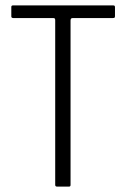

<svg xmlns="http://www.w3.org/2000/svg" viewBox="-20 -693 469 713"><path d="M192 0Q189 0 187 -1.5Q185 -3 185 -6V-618Q185 -622 183.5 -624Q182 -626 178 -626H29Q26 -626 24 -627.5Q22 -629 22 -632V-667Q22 -670 23.5 -671.5Q25 -673 29 -673H399Q404 -673 405.5 -671.5Q407 -670 407 -666V-633Q407 -629 405.5 -627.5Q404 -626 399 -626H251Q246 -626 244 -624Q242 -622 242 -617V-6Q242 0 236 0Z"/></svg>

Font: Glory Thin Light
Style: Regular
Weight: 300
Version: Version 1.011